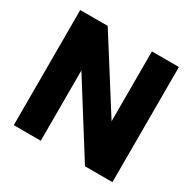

<svg xmlns="http://www.w3.org/2000/svg" viewBox="-166 -933 1106 1102"><g transform="rotate(30 387.0 -381.5)"><path d="M239 0H60V-763H242L535 -300V-763H714V0H532L239 -466Z"/></g></svg>

Font: Open Sauce One Black
Style: Regular
Weight: 900
Designer: Alfredo Marco Pradil
Foundry: Creative Sauce Fz LLC
Version: Version 1.477